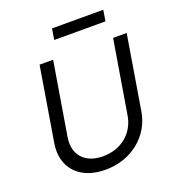

<svg xmlns="http://www.w3.org/2000/svg" viewBox="-161 -1034 1063 1171"><g transform="rotate(-20 370.5 -448.0)"><path d="M640.6 -727.3 561.8 -252.8C544.7 -146.3 458.8 -69.6 337.4 -69.6C215.9 -69.6 155.5 -146.3 172.6 -252.8L251.4 -727.3H163.4L83.8 -245.7C58.9 -96.6 152 12.8 323.2 12.8C494.3 12.8 624.3 -96.6 649.1 -245.7L728.7 -727.3ZM299 -838.1H631.4L642.8 -909.1H310.4Z"/></g></svg>

Font: Magic Ui Pro
Style: Italic
Weight: 400
Italic angle: -9.39999°
Designer: Stefan Endress, Andreas Faust
Version: Version 1.000;FEAKit 1.0